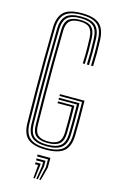

<svg xmlns="http://www.w3.org/2000/svg" viewBox="-146 -864 679 1104"><g transform="rotate(15 194.0 -312.0)"><path d="M199 6Q127.8 6 93.2 -21.2Q58.8 -48.5 57.8 -116.2Q56 -216.8 55.4 -308.8Q54.8 -400.8 55.5 -492.1Q56.2 -583.5 57.8 -682.2Q59 -745.5 89.9 -775.8Q120.8 -806 198.2 -806Q270.8 -806 303.2 -777.6Q335.8 -749.2 338.2 -684Q340 -640 340 -606.1Q340 -572.2 338.2 -528.2H326Q327.2 -565.2 327.5 -601Q327.8 -636.8 326 -683.5Q323.8 -746 292.8 -771.1Q261.8 -796.2 198.2 -796.2Q131.2 -796.2 101.1 -769.8Q71 -743.2 70 -681.5Q68.2 -585 67.6 -490.2Q67 -395.5 67.8 -302.2Q68.5 -209 70 -116.5Q71 -54 102.4 -28.9Q133.8 -3.8 199 -3.8Q267.5 -3.8 297.8 -30Q328 -56.2 329.5 -116.5Q330.2 -146.2 330.6 -175.2Q331 -204.2 330.9 -237.5Q330.8 -270.8 330 -312.8H195.8V-323.5H342Q343.2 -256.2 343.1 -210.8Q343 -165.2 342 -116.2Q340.2 -50.8 307.1 -22.4Q274 6 199 6ZM199 -13.8Q138.5 -13.8 111 -37.5Q83.5 -61.2 82.2 -117.2Q80.5 -210.5 80 -301.6Q79.5 -392.8 80 -486.6Q80.5 -580.5 82.5 -681.8Q83.5 -735.2 109.1 -760.8Q134.8 -786.2 198.2 -786.2Q257.8 -786.2 284.6 -762.4Q311.5 -738.5 313.8 -683.2Q315.2 -639.8 315.2 -605.4Q315.2 -571 313.8 -528.2H301.2Q303 -571 303 -605.1Q303 -639.2 301.2 -682Q299.2 -733.2 275 -754.8Q250.8 -776.2 198.2 -776.2Q142.5 -776.2 119.1 -753.5Q95.8 -730.8 94.8 -681.5Q93 -581.5 92.4 -488.8Q91.8 -396 92.4 -304.5Q93 -213 94.5 -116.8Q95.8 -64.5 121.4 -44.1Q147 -23.8 199 -23.8Q253.2 -23.8 278.5 -44.9Q303.8 -66 305 -117Q305.8 -153.5 306 -191.4Q306.2 -229.2 305.5 -291.2H195.8V-302H317.8Q318.5 -251.8 318.5 -205.4Q318.5 -159 317.2 -116.8Q316 -61.5 288.4 -37.6Q260.8 -13.8 199 -13.8ZM199 -33.5Q153.2 -33.5 130.5 -51.9Q107.8 -70.2 107 -117Q105.5 -206.5 104.8 -297.8Q104 -389 104.6 -484.4Q105.2 -579.8 107 -681.2Q107.8 -728.8 130.1 -747.6Q152.5 -766.5 198.2 -766.5Q245 -766.5 266.1 -746.8Q287.2 -727 289 -681.5Q290.8 -639.5 290.8 -605Q290.8 -570.5 289 -528.2H276.8Q278.2 -562.2 278.5 -585.8Q278.8 -609.2 278.2 -631Q277.8 -652.8 276.8 -681.2Q275.2 -719.8 258.2 -738.2Q241.2 -756.8 198.2 -756.8Q157.2 -756.8 138.6 -739Q120 -721.2 119.2 -679Q117.5 -586.8 116.9 -491.5Q116.2 -396.2 117 -302Q117.8 -207.8 119.2 -118Q120 -76.2 139.6 -59.8Q159.2 -43.2 199 -43.2Q241.8 -43.2 260.8 -60.8Q279.8 -78.2 280.8 -118.5Q281.5 -151.2 281.5 -187.9Q281.5 -224.5 280.8 -269.8H195.8V-280.5H293.2Q293.8 -230.8 293.8 -189.5Q293.8 -148.2 293 -117.5Q292 -70.8 269 -52.1Q246 -33.5 199 -33.5ZM208 181.8 226.2 102.8V56.5H161.5V45H237.8V102.8L216.8 181.8ZM173 181.8 180.2 102.8H161.5V91.2H191.8V102.8L181.8 181.8ZM190.5 181.8 203.2 102.8V79.5H161.5V68H214.8V102.8L199.2 181.8Z"/></g></svg>

Font: Big Shoulders Inline Text Thin Light
Style: Regular
Weight: 300
Version: Version 2.002